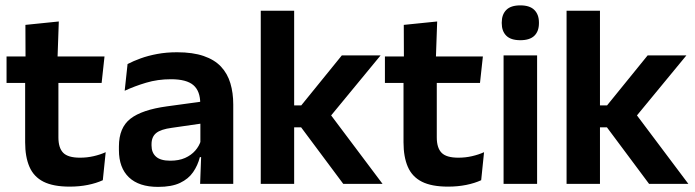

<svg xmlns="http://www.w3.org/2000/svg" viewBox="-20 -702 2654 733"><path d="M246 10.5Q183.5 10.5 146.2 -8.2Q109 -27 92.5 -65Q76 -103 76 -158.5V-444.5H203V-177.5Q203 -137.5 221.2 -118.8Q239.5 -100 285.5 -100Q312.5 -100 337.5 -105.8Q362.5 -111.5 383.5 -121L372.5 -14Q347.5 -2.5 315.2 4Q283 10.5 246 10.5ZM368 -385.5H5V-486.5H379ZM199.5 -477H77.5L77 -607L204.5 -620Z M870.5 0H744L748.5 -120L745 -131V-284.5L744.5 -306.5Q744.5 -354.5 718.2 -377Q692 -399.5 632.5 -399.5Q582 -399.5 537.8 -386.2Q493.5 -373 456 -355.5L467 -457.5Q489 -469 517.2 -479.2Q545.5 -489.5 580.5 -496Q615.5 -502.5 656 -502.5Q716 -502.5 757.5 -488.2Q799 -474 823.8 -447.5Q848.5 -421 859.5 -384.2Q870.5 -347.5 870.5 -303ZM583.5 11.5Q510.5 11.5 472.2 -25Q434 -61.5 434 -129V-143Q434 -214.5 478 -248.8Q522 -283 617.5 -296L756.5 -315L764 -232.5L636 -214Q594 -208.5 576.2 -194Q558.5 -179.5 558.5 -151.5V-146.5Q558.5 -119 575.8 -103.8Q593 -88.5 630 -88.5Q663 -88.5 686.5 -99Q710 -109.5 725.2 -126.8Q740.5 -144 747 -165.5L765 -102H743Q735 -70.5 717.2 -44.8Q699.5 -19 667.5 -3.8Q635.5 11.5 583.5 11.5Z M1440.5 0H1290.5L1129.5 -216H1086V-299.5H1130L1285 -490.5H1433L1234 -249V-275ZM1103 0H975.5V-661H1103Z M1690.5 10.5Q1628 10.5 1590.8 -8.2Q1553.5 -27 1537 -65Q1520.5 -103 1520.5 -158.5V-444.5H1647.5V-177.5Q1647.5 -137.5 1665.8 -118.8Q1684 -100 1730 -100Q1757 -100 1782 -105.8Q1807 -111.5 1828 -121L1817 -14Q1792 -2.5 1759.8 4Q1727.5 10.5 1690.5 10.5ZM1812.5 -385.5H1449.5V-486.5H1823.5ZM1644 -477H1522L1521.5 -607L1649 -620Z M2030.5 0H1902.5V-490.5H2030.5ZM1966.5 -548.5Q1930 -548.5 1912.8 -565.8Q1895.5 -583 1895.5 -613.5V-616Q1895.5 -646.5 1912.8 -664Q1930 -681.5 1966.5 -681.5Q2002.5 -681.5 2020 -664Q2037.5 -646.5 2037.5 -616V-613.5Q2037.5 -582.5 2020 -565.5Q2002.5 -548.5 1966.5 -548.5Z M2608 0H2458L2297 -216H2253.5V-299.5H2297.5L2452.5 -490.5H2600.5L2401.5 -249V-275ZM2270.5 0H2143V-661H2270.5Z"/></svg>

Font: Anek Kannada Medium SemiBold
Style: Regular
Weight: 600
Version: Version 1.003